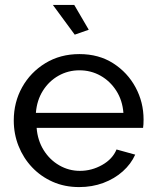

<svg xmlns="http://www.w3.org/2000/svg" viewBox="-20 -751 631 781"><path d="M36 -261Q36 -335 70 -396Q104 -457 164.5 -494Q225 -531 303 -531Q382 -531 440.5 -493.5Q499 -456 531.5 -395.5Q564 -335 564 -265Q564 -255 563.5 -245.5Q563 -236 562 -231H129Q133 -180 157.5 -140.5Q182 -101 221 -78.5Q260 -56 305 -56Q353 -56 395.5 -80Q438 -104 454 -143L530 -122Q513 -84 479.5 -54Q446 -24 400.5 -7Q355 10 302 10Q243 10 194.5 -11.5Q146 -33 110.5 -70.5Q75 -108 55.5 -157Q36 -206 36 -261ZM482 -292Q478 -343 453 -382Q428 -421 389 -443Q350 -465 303 -465Q257 -465 218 -443Q179 -421 154.5 -382Q130 -343 126 -292ZM195 -731H282L341 -630L284 -610Z"/></svg>

Font: YasnoRaleway Medium
Style: Regular
Weight: 500
Designer: Matt McInerney, Pablo Impallari, Rodrigo Fuenzalida
Foundry: Matt McInerney, Pablo Impallari, Rodrigo Fuenzalida
Version: Version 4.026